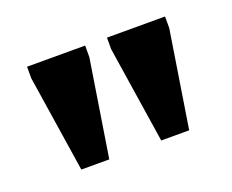

<svg xmlns="http://www.w3.org/2000/svg" viewBox="-59 -773 549 455"><g transform="rotate(-20 215.0 -545.5)"><path d="M79 -409.5 41.5 -653.5V-682.5H188V-653.5L149.5 -409.5ZM280.5 -409.5 243 -653.5V-682.5H389.5V-653.5L351 -409.5Z"/></g></svg>

Font: Newsreader
Style: Bold
Weight: 700
Designer: Hugues Gentile
Foundry: Production Type
Version: Version 1.003